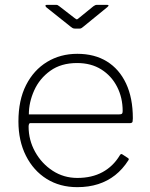

<svg xmlns="http://www.w3.org/2000/svg" viewBox="-20 -762 617 792"><path d="M98 -240Q98 -184 125 -135.5Q152 -87 197.5 -57.5Q243 -28 299 -28Q359 -28 403 -52Q447 -76 474 -121Q477 -126 479.5 -126.5Q482 -127 485 -125L508 -110Q514 -106 509 -100Q486 -64 455 -39.5Q424 -15 385 -2.5Q346 10 299 10Q227 10 172.5 -24Q118 -58 87 -119.5Q56 -181 56 -261Q56 -349 87.5 -411Q119 -473 174 -506.5Q229 -540 299 -540Q370 -540 421 -508.5Q472 -477 500 -417.5Q528 -358 528 -274Q528 -268 527 -261Q526 -254 515 -254H104Q101 -254 99.5 -249.5Q98 -245 98 -240ZM469 -290Q480 -290 483 -293Q486 -296 486 -304Q486 -359 463 -404Q440 -449 398 -475.5Q356 -502 298 -502Q232 -502 187.5 -470Q143 -438 121 -389Q99 -340 99 -290ZM365 -736Q369 -739 372.5 -740.5Q376 -742 380 -742H421Q434 -742 422 -732L324 -652Q321 -650 317.5 -647Q314 -644 308 -644H290Q283 -644 279 -646.5Q275 -649 270 -653L171 -732Q167 -736 167.5 -739Q168 -742 173 -742H210Q215 -742 217.5 -741Q220 -740 225 -736L287 -688Q295 -682 297 -682Q299 -682 306 -688Z"/></svg>

Font: Libre Franklin Thin Thin
Style: Regular
Weight: 250
Version: Version 3.000